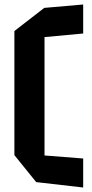

<svg xmlns="http://www.w3.org/2000/svg" viewBox="-20 -734 407 854"><path d="M178 -40 44 -45V-596L177 -699H178ZM141 76 44 -44V-53L350 -29V100ZM178 -569V-699L350 -714V-585Z"/></svg>

Font: Foldit SemiBold
Style: Regular
Weight: 600
Version: Version 1.003